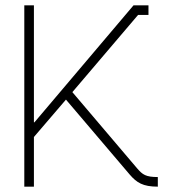

<svg xmlns="http://www.w3.org/2000/svg" viewBox="-20 -699 647 719"><path d="M109 -241H107V-679H71V0H107V-186L227 -326L466 -45C492 -15 515 0 571 0V-36C526 -36 514 -45 494 -68L251 -354L497 -643H536V-679H480Z"/></svg>

Font: Rawengulk
Style: Regular
Weight: 400
Version: Version 0.9